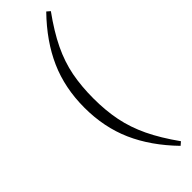

<svg xmlns="http://www.w3.org/2000/svg" viewBox="-341 -825 1045 1045"><g transform="rotate(-45 182.0 -302.0)"><path d="M162.6 -302.4Q162.6 -209.2 178.6 -129.7Q194.6 -50.3 232.1 28.3Q269.6 107 334.9 198.3L315.7 214.7Q202.5 98.3 147.4 -26.8Q92.3 -151.8 92.3 -302.4Q92.3 -453.1 147.4 -578.1Q202.5 -703.2 315.7 -819.5L334.9 -803Q268.7 -711.5 230.9 -632.8Q193.1 -554 177.8 -474.9Q162.6 -395.8 162.6 -302.4Z"/></g></svg>

Font: Noto Serif HK
Style: Regular
Weight: 200
Designer: Ryoko NISHIZUKA 西塚涼子 (kana & ideographs); Frank Grießhammer (Latin, Greek & Cyrillic); Wenlong ZHANG 张文龙 (bopomofo); San
Foundry: Adobe
Version: Version 2.001;hotconv 1.1.0;makeotfexe 2.6.0